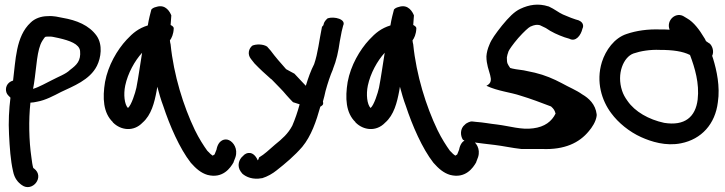

<svg xmlns="http://www.w3.org/2000/svg" viewBox="-20 -591 3053 808"><path d="M185 -437C198 -438 205 -435 226 -431C274 -420 313 -406 317 -377C321 -335 303 -318 275 -297C257 -279 227 -269 197 -253C176 -243 146 -225 119 -217C120 -223 122 -231 123 -239C134 -309 135 -382 158 -419C170 -436 167 -437 182 -437ZM24 -180C18 -132 15 -78 18 -25C21 31 24 82 35 130C41 160 56 177 72 188C116 220 170 153 123 118L122 117H121L120 116C117 107 114 87 112 70C102 2 100 -86 108 -159C117 -159 126 -161 136 -163C171 -169 206 -188 237 -204C287 -228 358 -254 388 -314C405 -348 413 -402 387 -440C355 -485 302 -506 243 -516C227 -519 207 -525 180 -523C153 -523 126 -513 109 -496C46 -438 46 -336 35 -252C8 -244 1 -220 7 -202C10 -193 16 -188 24 -180Z M455 -75H456C488 -43 542 -35 580 -75C617 -107 630 -160 639 -208C640 -214 641 -218 642 -226C649 -200 657 -171 667 -145C694 -63 736 34 783 94C805 119 826 137 853 145C918 162 950 115 963 92V91L971 70C982 35 962 7 944 -1C928 -9 899 -4 891 39L883 59C880 61 878 62 875 64C870 61 863 55 852 43C837 22 818 -7 800 -44C752 -144 711 -275 698 -404C697 -410 695 -415 695 -421C702 -430 710 -447 711 -470C712 -474 710 -480 698 -486C699 -499 700 -513 701 -526C696 -539 678 -575 638 -562C625 -559 621 -555 617 -551C613 -536 606 -510 602 -484C563 -472 539 -452 513 -424C473 -381 435 -316 422 -246C411 -179 414 -116 455 -77ZM507 -231C518 -283 547 -335 578 -369C570 -321 563 -268 554 -222C549 -199 533 -149 519 -137H518C504 -152 499 -193 507 -231Z M1083 159C1106 152 1128 139 1144 126C1181 97 1219 65 1252 27C1290 -19 1311 -81 1328 -142C1335 -146 1340 -150 1340 -155C1340 -159 1340 -159 1339 -164C1343 -177 1347 -194 1350 -208C1359 -241 1370 -274 1381 -299V-300C1396 -337 1404 -374 1410 -417L1418 -459L1424 -483C1438 -510 1387 -523 1359 -514C1340 -498 1342 -485 1341 -485L1335 -478C1323 -420 1318 -367 1302 -321C1288 -294 1277 -263 1267 -230C1262 -235 1256 -242 1249 -249L1219 -281C1208 -287 1196 -293 1184 -300C1160 -327 1139 -351 1119 -378L1104 -395C1087 -406 1058 -406 1042 -399C1027 -387 1020 -363 1036 -343L1051 -324C1074 -300 1096 -280 1121 -258H1122L1158 -221C1167 -212 1176 -202 1186 -190C1195 -179 1205 -170 1212 -162H1213V-161C1222 -158 1228 -156 1241 -152C1232 -119 1222 -90 1210 -62C1192 -28 1168 -7 1137 18C1114 38 1092 59 1071 71L1070 72V73C1069 75 1065 88 1064 82L1063 81V80C1046 45 1018 47 1002 66C986 79 976 107 993 131L1000 140C1016 154 1044 166 1081 159Z M1476 -75H1477C1509 -43 1563 -35 1601 -75C1638 -107 1651 -160 1660 -208C1661 -214 1662 -218 1663 -226C1670 -200 1678 -171 1688 -145C1715 -63 1757 34 1804 94C1826 119 1847 137 1874 145C1939 162 1971 115 1984 92V91L1992 70C2003 35 1983 7 1965 -1C1949 -9 1920 -4 1912 39L1904 59C1901 61 1899 62 1896 64C1891 61 1884 55 1873 43C1858 22 1839 -7 1821 -44C1773 -144 1732 -275 1719 -404C1718 -410 1716 -415 1716 -421C1723 -430 1731 -447 1732 -470C1733 -474 1731 -480 1719 -486C1720 -499 1721 -513 1722 -526C1717 -539 1699 -575 1659 -562C1646 -559 1642 -555 1638 -551C1634 -536 1627 -510 1623 -484C1584 -472 1560 -452 1534 -424C1494 -381 1456 -316 1443 -246C1432 -179 1435 -116 1476 -77ZM1528 -231C1539 -283 1568 -335 1599 -369C1591 -321 1584 -268 1575 -222C1570 -199 1554 -149 1540 -137H1539C1525 -152 1520 -193 1528 -231Z M2261 36C2356 40 2418 10 2458 -39C2471 -54 2488 -79 2491 -104V-110C2486 -152 2458 -178 2430 -194C2405 -212 2376 -223 2344 -241C2310 -259 2273 -275 2231 -285L2184 -295C2164 -297 2135 -302 2127 -305C2116 -322 2113 -323 2113 -349C2114 -356 2116 -364 2120 -375C2123 -382 2137 -403 2161 -431C2185 -458 2204 -475 2212 -479C2230 -487 2240 -488 2252 -485L2277 -473C2301 -456 2328 -444 2356 -434L2376 -428C2403 -413 2425 -443 2431 -470C2437 -481 2437 -502 2403 -509L2383 -516C2371 -521 2358 -526 2349 -530C2331 -538 2315 -552 2289 -564H2288C2245 -578 2206 -571 2170 -554C2144 -542 2121 -518 2093 -484C2066 -450 2048 -425 2040 -404C2032 -386 2028 -369 2027 -354V-353C2027 -288 2069 -251 2027 -230C2076 -207 2128 -203 2172 -188C2212 -176 2260 -158 2299 -143C2311 -132 2314 -127 2318 -113C2302 -80 2272 -57 2224 -51C2174 -44 2127 -60 2072 -67C2043 -70 2014 -76 1984 -78L1966 -80C1961 -81 1943 -74 1937 -67C1915 -50 1917 -20 1928 -3C1934 1 1943 4 1955 5L1972 8H1973C2000 11 2030 16 2062 19C2096 23 2136 32 2174 36Z M2965 -409H2964L2951 -418C2949 -423 2945 -431 2941 -436C2925 -463 2900 -498 2871 -514L2861 -520C2826 -545 2782 -506 2798 -466C2786 -467 2773 -467 2759 -467C2706 -469 2658 -462 2617 -448C2565 -431 2529 -380 2513 -330C2487 -246 2513 -167 2552 -115C2582 -74 2629 -36 2678 -14C2720 5 2782 25 2846 12C2932 -5 2990 -69 3001 -161C3011 -227 2996 -295 2981 -344L2977 -356C2986 -374 2978 -399 2965 -409ZM2646 -366C2675 -376 2716 -383 2757 -381H2758C2812 -381 2853 -375 2883 -360L2884 -359C2904 -306 2924 -240 2916 -172C2907 -99 2862 -60 2775 -74C2710 -88 2652 -121 2621 -166C2610 -181 2603 -194 2598 -209C2574 -281 2604 -351 2646 -366Z"/></svg>

Font: Stray Cat
Style: Blk
Weight: 900
Version: Version 1.0